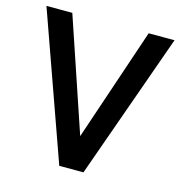

<svg xmlns="http://www.w3.org/2000/svg" viewBox="-104 -795 844 889"><g transform="rotate(15 317.5 -350.0)"><path d="M259 0 10 -700H134L317 -158L500 -700H624L375 0Z"/></g></svg>

Font: Zen Kaku Gothic Antique
Style: Bold
Weight: 700
Designer: Yoshimichi Ohira
Foundry: Positype
Version: Version 1.001